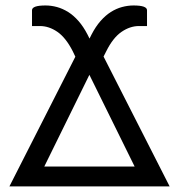

<svg xmlns="http://www.w3.org/2000/svg" viewBox="-20 -668 642 688"><path d="M13.7 0 250 -464.8 240.7 -484.4Q215.8 -533.2 185.5 -554Q155.3 -574.7 123 -574.7H94.7V-631.3Q94.7 -648.4 143.1 -648.4Q163.6 -648.4 184.1 -642.8Q204.6 -637.2 224.1 -625Q243.7 -612.8 261.2 -592.8Q278.8 -572.8 293.5 -544.4L300.8 -529.8L308.1 -544.4Q322.8 -572.8 340.3 -592.8Q357.9 -612.8 377.2 -625Q396.5 -637.2 417.2 -642.8Q438 -648.4 458.5 -648.4Q506.8 -648.4 506.8 -631.3V-574.7H478Q445.8 -574.7 415.3 -553.7Q384.8 -532.7 360.8 -484.4L351.1 -465.3L587.9 0ZM138.7 -71.3H462.4L300.3 -399.9Z"/></svg>

Font: Carlito
Style: Regular
Weight: 400
Designer: Lukasz Dziedzic
Foundry: tyPoland Lukasz Dziedzic
Version: Version 1.103; Beta1; all basic design good, some composites